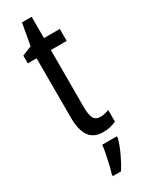

<svg xmlns="http://www.w3.org/2000/svg" viewBox="-230 -691 718 945"><g transform="rotate(-30 129.5 -218.5)"><path d="M197 -62Q209 -62 221 -65Q233 -68 245 -72V-6Q229 1 211 5.5Q193 10 170 10Q117 10 92 -25.5Q67 -61 67 -133V-469H17V-513L71 -535L93 -658H148V-537H238V-469H148V-143Q148 -103 158 -82.5Q168 -62 197 -62ZM217 71Q207 108 187.5 149.5Q168 191 148 221H102V210Q108 192 114.5 164.5Q121 137 126.5 109Q132 81 134 61H217Z"/></g></svg>

Font: Noto Sans Lao ExtraCondensed
Style: Regular
Weight: 400
Width: 2
Designer: Monotype Design Team
Foundry: Monotype Imaging Inc.
Version: Version 2.003; ttfautohint (v1.8.4.7-5d5b)